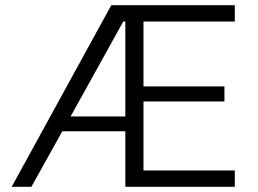

<svg xmlns="http://www.w3.org/2000/svg" viewBox="-20 -720 993 740"><path d="M25 0 409 -700H885V-637H533V-387H845V-329H533V-63H885V0H463V-214H220L101 0ZM252 -271H463V-637H455Z"/></svg>

Font: Lopes Sans Light
Style: Regular
Weight: 300
Designer: Gabriel Lam, Diego Maldonado
Foundry: TypeRant, Foresti Design
Version: Version 4.000